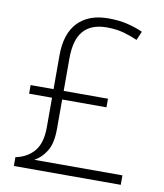

<svg xmlns="http://www.w3.org/2000/svg" viewBox="-82 -790 734 858"><g transform="rotate(10 285.5 -361.5)"><path d="M341 -723Q390 -723 428.5 -713.5Q467 -704 498 -690L481 -650Q449 -664 416 -673Q383 -682 341 -682Q271 -682 235.5 -642Q200 -602 200 -516V-369H401V-330H200V-197Q200 -131 178 -95.5Q156 -60 124 -43H524V0H39V-40Q93 -51 123.5 -88Q154 -125 154 -196V-330H50V-369H154V-522Q154 -621 203 -672Q252 -723 341 -723Z"/></g></svg>

Font: Noto Kufi Arabic ExtraLight
Style: Regular
Weight: 200
Designer: Monotype Design Team, David Williams, Khaled Hosny
Foundry: Google LLC
Version: Version 2.109; ttfautohint (v1.8.4.7-5d5b)